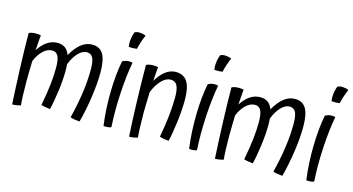

<svg xmlns="http://www.w3.org/2000/svg" viewBox="-83 -1075 2658 1445"><g transform="rotate(15 1246.5 -352.5)"><path d="M126 -167Q126 -109 128 -56.5Q130 -4 133 19Q120 23 102 26Q84 29 67 29Q60 -89 54 -252Q48 -415 48 -522Q58 -527 72 -530Q86 -533 101 -533Q116 -533 124.5 -532Q133 -531 141 -529Q140 -519 137.5 -489.5Q135 -460 132 -411Q163 -459 199.5 -483Q236 -507 278 -507Q314 -507 337.5 -490Q361 -473 374 -438Q409 -500 448.5 -531Q488 -562 534 -562Q593 -562 620 -517Q647 -472 647 -375Q647 -287 630.5 -176Q614 -65 590 22Q572 21 551.5 17.5Q531 14 517 9Q544 -99 557.5 -194.5Q571 -290 571 -378Q571 -441 556.5 -468.5Q542 -496 509 -496Q476 -496 444 -463Q412 -430 388 -371Q389 -354 389.5 -342.5Q390 -331 390 -321Q390 -250 378 -160Q366 -70 351 -11Q336 -12 316.5 -15.5Q297 -19 281 -24Q300 -125 307.5 -194Q315 -263 315 -322Q315 -386 300.5 -413.5Q286 -441 253 -441Q218 -441 184.5 -410Q151 -379 129 -325Q128 -285 127 -243.5Q126 -202 126 -167Z M859 -741Q873 -740 883.5 -737.5Q894 -735 903 -730Q893 -708 882.5 -677.5Q872 -647 866 -618Q855 -616 838 -615.5Q821 -615 803 -616Q801 -625 800.5 -632.5Q800 -640 800 -648Q800 -669 804.5 -693Q809 -717 817 -734Q828 -739 837 -740.5Q846 -742 859 -741ZM782 -498Q794 -505 806.5 -508.5Q819 -512 833 -512Q841 -512 847.5 -511Q854 -510 861 -508Q841 -403 833 -262Q825 -121 833 1Q826 5 815 7Q804 9 793 9Q788 9 783.5 8.5Q779 8 773 7Q756 -120 758.5 -255.5Q761 -391 782 -498Z M1039 -167Q1039 -120 1041 -60.5Q1043 -1 1046 26Q1033 30 1015 33Q997 36 980 36Q973 -69 968 -236Q963 -403 963 -519Q973 -524 987 -527Q1001 -530 1016 -530Q1026 -530 1035.5 -529Q1045 -528 1055 -526Q1053 -508 1050.5 -468.5Q1048 -429 1047 -417Q1080 -472 1117 -499Q1154 -526 1195 -526Q1257 -526 1285.5 -480.5Q1314 -435 1314 -338Q1314 -260 1301.5 -163Q1289 -66 1275 -11Q1259 -12 1239.5 -15.5Q1220 -19 1204 -24Q1222 -122 1230 -198Q1238 -274 1238 -341Q1238 -404 1222.5 -432Q1207 -460 1172 -460Q1137 -460 1102.5 -425Q1068 -390 1043 -329Q1041 -257 1040 -224Q1039 -191 1039 -167Z M1526 -741Q1540 -740 1550.5 -737.5Q1561 -735 1570 -730Q1560 -708 1549.5 -677.5Q1539 -647 1533 -618Q1522 -616 1505 -615.5Q1488 -615 1470 -616Q1468 -625 1467.5 -632.5Q1467 -640 1467 -648Q1467 -669 1471.5 -693Q1476 -717 1484 -734Q1495 -739 1504 -740.5Q1513 -742 1526 -741ZM1449 -498Q1461 -505 1473.5 -508.5Q1486 -512 1500 -512Q1508 -512 1514.5 -511Q1521 -510 1528 -508Q1508 -403 1500 -262Q1492 -121 1500 1Q1493 5 1482 7Q1471 9 1460 9Q1455 9 1450.5 8.5Q1446 8 1440 7Q1423 -120 1425.5 -255.5Q1428 -391 1449 -498Z M1706 -167Q1706 -109 1708 -56.5Q1710 -4 1713 19Q1700 23 1682 26Q1664 29 1647 29Q1640 -89 1634 -252Q1628 -415 1628 -522Q1638 -527 1652 -530Q1666 -533 1681 -533Q1696 -533 1704.5 -532Q1713 -531 1721 -529Q1720 -519 1717.5 -489.5Q1715 -460 1712 -411Q1743 -459 1779.5 -483Q1816 -507 1858 -507Q1894 -507 1917.5 -490Q1941 -473 1954 -438Q1989 -500 2028.5 -531Q2068 -562 2114 -562Q2173 -562 2200 -517Q2227 -472 2227 -375Q2227 -287 2210.5 -176Q2194 -65 2170 22Q2152 21 2131.5 17.5Q2111 14 2097 9Q2124 -99 2137.5 -194.5Q2151 -290 2151 -378Q2151 -441 2136.5 -468.5Q2122 -496 2089 -496Q2056 -496 2024 -463Q1992 -430 1968 -371Q1969 -354 1969.5 -342.5Q1970 -331 1970 -321Q1970 -250 1958 -160Q1946 -70 1931 -11Q1916 -12 1896.5 -15.5Q1877 -19 1861 -24Q1880 -125 1887.5 -194Q1895 -263 1895 -322Q1895 -386 1880.5 -413.5Q1866 -441 1833 -441Q1798 -441 1764.5 -410Q1731 -379 1709 -325Q1708 -285 1707 -243.5Q1706 -202 1706 -167Z M2439 -741Q2453 -740 2463.5 -737.5Q2474 -735 2483 -730Q2473 -708 2462.5 -677.5Q2452 -647 2446 -618Q2435 -616 2418 -615.5Q2401 -615 2383 -616Q2381 -625 2380.5 -632.5Q2380 -640 2380 -648Q2380 -669 2384.5 -693Q2389 -717 2397 -734Q2408 -739 2417 -740.5Q2426 -742 2439 -741ZM2362 -498Q2374 -505 2386.5 -508.5Q2399 -512 2413 -512Q2421 -512 2427.5 -511Q2434 -510 2441 -508Q2421 -403 2413 -262Q2405 -121 2413 1Q2406 5 2395 7Q2384 9 2373 9Q2368 9 2363.5 8.5Q2359 8 2353 7Q2336 -120 2338.5 -255.5Q2341 -391 2362 -498Z"/></g></svg>

Font: Atma
Style: Regular
Weight: 400
Designer: Gregori Vincens, Jeremie Hornus, Riccardo Olocco, Yoann Minet.
Foundry: black foundry
Version: Version 1.102;PS 1.100;hotconv 1.0.86;makeotf.lib2.5.63406